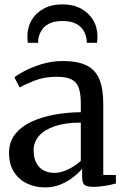

<svg xmlns="http://www.w3.org/2000/svg" viewBox="-20 -828 558 859"><path d="M181 10.5Q138.5 10.5 102 -6.5Q65.5 -23.5 43 -57.8Q20.5 -92 20.5 -144Q20.5 -193.5 48 -228Q75.5 -262.5 121.5 -283.8Q167.5 -305 224.8 -315.2Q282 -325.5 341.5 -326V-366Q341.5 -408.5 332.5 -434.5Q323.5 -460.5 300.2 -472.5Q277 -484.5 234 -484.5Q178 -484.5 135.2 -467.5Q92.5 -450.5 67.5 -437L44.5 -482Q56.5 -492.5 88.8 -509.8Q121 -527 166 -541Q211 -555 261.5 -555Q328 -555 367.8 -535Q407.5 -515 424.8 -472.8Q442 -430.5 442 -363.5V-45.5L498.5 -45V-7Q487.5 -4 470.5 -0.5Q453.5 3 434 5.5Q414.5 8 397.5 8Q371 8 359.2 0Q347.5 -8 347.5 -36.5V-72.5Q336 -58.5 312.5 -39Q289 -19.5 255.5 -4.5Q222 10.5 181 10.5ZM223.5 -54.5Q252 -54.5 284.2 -69.8Q316.5 -85 341.5 -108.5V-279.5Q272.5 -279.5 225.5 -263.5Q178.5 -247.5 154.5 -220Q130.5 -192.5 130.5 -156Q130.5 -121 142.8 -98.5Q155 -76 176.2 -65.2Q197.5 -54.5 223.5 -54.5ZM259.5 -808.5Q306.5 -808.5 341.8 -789.8Q377 -771 396.5 -738.5Q416 -706 416 -664.5Q416 -658 415.5 -650.5Q415 -643 414 -636.5H368.5Q368.5 -640 368.2 -644.8Q368 -649.5 367 -654.5Q364 -674 353 -692.2Q342 -710.5 319.5 -722.2Q297 -734 259.5 -734Q222.5 -734 199.8 -722.2Q177 -710.5 166 -692.2Q155 -674 151.5 -654.5Q151 -649.5 150.8 -644.8Q150.5 -640 150.5 -636.5H104.5Q103.5 -643 103 -650.5Q102.5 -658 102.5 -664.5Q102.5 -706 121.8 -738.5Q141 -771 176.5 -789.8Q212 -808.5 259.5 -808.5Z"/></svg>

Font: Merriweather 48pt
Style: Regular
Weight: 400
Version: Version 2.100